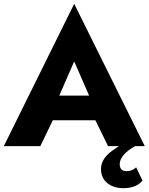

<svg xmlns="http://www.w3.org/2000/svg" viewBox="-21 -764 777 1004"><path d="M691 111C678 124 661 131 641 131C617 131 605 118 605 94C605 63 634 28 686 0H736L367 -744L-1 0H190L255 -135H478L544 0H601C593 5 586 10 579 15C536 43 507 76 507 120C507 184 558 220 624 220C679 220 709 200 724 180ZM367 -443 445 -264H289Z"/></svg>

Font: Jost
Style: Bold
Weight: 700
Version: Version 3.710